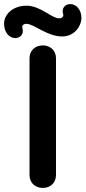

<svg xmlns="http://www.w3.org/2000/svg" viewBox="-64 -923 420 943"><path d="M211 -63V-637C211 -674 184 -700 146 -700C108 -700 81 -674 81 -637V-63C81 -26 108 0 146 0C184 0 211 -26 211 -63ZM46 -785C42 -798 52 -806 66 -806C102 -806 167 -744 241 -744C306 -744 336 -800 336 -834C336 -875 311 -903 281 -903C257 -903 237 -884 246 -854C250 -841 240 -833 226 -833C190 -833 134 -895 67 -895C-5 -895 -44 -849 -44 -807C-44 -764 -19 -736 11 -736C35 -736 55 -755 46 -785Z"/></svg>

Font: Hotpoint
Style: Bold
Weight: 700
Designer: Andrew Paglinawan, Luciano Perondi, Riccardo Olocco
Foundry: CAST Cooperativa Anonima Servizi Tipografici
Version: Version 1.000;PS 2.1;hotconv 16.6.51;makeotf.lib2.5.65220